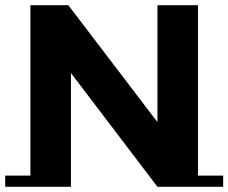

<svg xmlns="http://www.w3.org/2000/svg" viewBox="-31 -719 879 739"><path d="M86 -43V-699H232L575 -249V-699H731V-43H828V0H575L242 -438V0H-11V-43Z"/></svg>

Font: Montserrat Subrayada
Style: Bold
Weight: 700
Version: Version 2.001